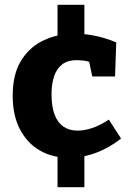

<svg xmlns="http://www.w3.org/2000/svg" viewBox="-20 -759 556 801"><path d="M485 -181Q436 -143 386 -123.5Q336 -104 286 -101L332 -134V22H220V-131L271 -101Q201 -100 147.5 -130.5Q94 -161 63.5 -219Q33 -277 33 -359Q33 -446 65 -501Q97 -556 150 -584.5Q203 -613 265 -617L220 -584V-739H332V-589L270 -616Q307 -620 344.5 -615Q382 -610 413.5 -600.5Q445 -591 465 -582L460 -440H365L352 -501Q341 -505 326 -506.5Q311 -508 299 -508Q262 -508 239 -490Q216 -472 205.5 -440Q195 -408 195 -366Q195 -315 207.5 -281.5Q220 -248 244.5 -231Q269 -214 304 -214Q332 -214 365 -225Q398 -236 434 -260Z"/></svg>

Font: Bitter Thin ExtraBold
Style: Regular
Weight: 800
Version: Version 3.020